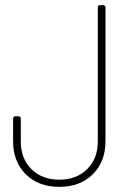

<svg xmlns="http://www.w3.org/2000/svg" viewBox="-20 -720 532 748"><path d="M31 -170V-257Q31 -267 41 -267H51Q61 -267 61 -257V-169Q61 -102 102.5 -61Q144 -20 211 -20Q278 -20 319.5 -61Q361 -102 361 -169V-690Q361 -700 371 -700H381Q391 -700 391 -690V-170Q391 -90 341.5 -41Q292 8 211 8Q130 8 80.5 -41Q31 -90 31 -170Z"/></svg>

Font: Barlow Semi Condensed Thin
Style: Regular
Weight: 250
Width: 4
Designer: Jeremy Tribby
Foundry: Tribby Type
Version: Version 1.408